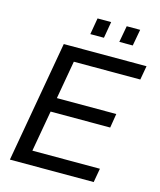

<svg xmlns="http://www.w3.org/2000/svg" viewBox="-126 -959 873 1049"><g transform="rotate(15 310.0 -434.5)"><path d="M31 0 152 -686H620L606 -607H230L192 -391H528L515 -311H178L137 -79H519L505 0ZM278 -776 294 -869H371L355 -776ZM442 -776 459 -869H535L518 -776Z"/></g></svg>

Font: Archivo SemiCondensed
Style: Italic
Weight: 400
Width: 4
Italic angle: -10°
Designer: Hector Gatti
Foundry: Omnibus-Type
Version: Version 2.001